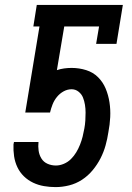

<svg xmlns="http://www.w3.org/2000/svg" viewBox="-20 -755 540 783"><path d="M207 8Q183 8 159.5 4Q136 0 115 -10Q94 -20 77.5 -36Q61 -52 51 -73Q41 -94 37.5 -117.5Q34 -141 35 -166L37 -176H137Q135 -158 137.5 -140.5Q140 -123 149 -108.5Q158 -94 174 -87Q190 -80 208 -80Q224 -80 240.5 -87Q257 -94 269.5 -106.5Q282 -119 291 -134Q300 -149 306.5 -165.5Q313 -182 317 -198Q321 -214 324 -231Q327 -247 328 -263.5Q329 -280 329 -296Q329 -312 326.5 -327.5Q324 -343 318.5 -357Q313 -371 300.5 -381Q288 -391 272 -391Q255 -391 239.5 -382.5Q224 -374 212.5 -360Q201 -346 194.5 -329.5Q188 -313 184 -296H83L141 -647H116L130 -735H481L455 -576H372L384 -647H242L212 -469Q227 -474 242 -476Q257 -478 272 -478Q303 -478 331.5 -469Q360 -460 380 -440Q400 -420 411 -393.5Q422 -367 426.5 -337.5Q431 -308 429.5 -277.5Q428 -247 422 -216Q418 -189 410.5 -162Q403 -135 390 -109.5Q377 -84 358 -61Q339 -38 314.5 -22Q290 -6 262 1Q234 8 207 8Z"/></svg>

Font: Iosevka Curly Slab Semibold
Style: Italic
Weight: 600
Italic angle: -9°
Monospace: yes
Designer: Belleve Invis
Foundry: Belleve Invis
Version: Version 22.1.2; ttfautohint (v1.8.4)